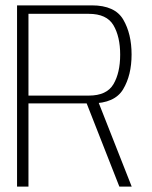

<svg xmlns="http://www.w3.org/2000/svg" viewBox="-20 -695 567 715"><path d="M43.5 0H86V-310H320.5Q407 -310 438.5 -362.5Q470 -415 470 -492Q470 -569 439 -622Q408 -675 322 -675H43.5ZM424.5 0H470.5L341.5 -327.5L298 -322ZM86 -339V-643.5H310.5Q377.5 -643.5 402.5 -601Q427.5 -558.5 427.5 -491.5Q427.5 -424 402.5 -381.5Q377.5 -339 310.5 -339Z"/></svg>

Font: Anybody UltraCondensed Thin ExtraLight
Style: Regular
Weight: 250
Version: Version 1.111